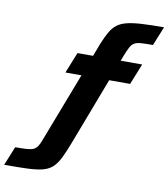

<svg xmlns="http://www.w3.org/2000/svg" viewBox="-275 -825 964 1102"><g transform="rotate(10 207.5 -273.5)"><path d="M-175.7 194.6 -130.8 84.2Q-89.8 84.2 -64.8 82.6Q-39.8 81.1 -25.5 74.7Q-11.3 68.4 -2.3 55.5Q6.7 42.7 15.2 20L172.1 -388.3H78.6L127.4 -510H218.1L248.2 -588.6Q265.1 -629.7 281.2 -657.5Q297.3 -685.3 319.7 -702.4Q342.2 -719.4 376.4 -727.7Q410.6 -736 462.7 -739Q514.8 -742 591.1 -742L546.1 -631Q502.3 -631 477.1 -629.3Q451.9 -627.5 437.5 -619Q423.1 -610.5 413.2 -591.3Q403.3 -572.2 390 -538.4L379.2 -510H504.5L455.7 -388.3H333.6L185.1 1.4Q163.3 58.9 145.3 95Q127.4 131.1 104.9 151.9Q82.4 172.8 47.8 181.7Q13.1 190.6 -40.6 192.6Q-94.4 194.6 -175.7 194.6Z"/></g></svg>

Font: Saira Thin
Style: Italic
Weight: 100
Italic angle: -12°
Designer: Hector Gatti with collaboration of the Omnibus-Type team
Foundry: Omnibus-Type
Version: Version 1.101